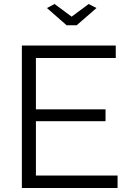

<svg xmlns="http://www.w3.org/2000/svg" viewBox="-20 -937 649 957"><path d="M214 -897 312 -811H362L461 -897L422 -917L337 -854L252 -917ZM159 -62V-333H506V-392H159V-648H557V-710H89V0H566V-62Z"/></svg>

Font: Raleway Reg
Style: Regular
Weight: 400
Designer: Matt McInerney, Pablo Impallari, Rodrigo Fuenzalida
Foundry: Matt McInerney, Pablo Impallari, Rodrigo Fuenzalida
Version: Version 3.00 July 28, 2015